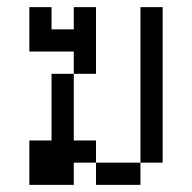

<svg xmlns="http://www.w3.org/2000/svg" viewBox="-20 -520 540 540"><path d="M187.5 -62.5H250V0H375V-62.5H250V-125H187.5V-312.5H125V-125H62.5Q62.5 -125 62.5 0H187.5ZM375 -62.5H437.5V-500H375ZM187.5 -312.5H250V-500H187.5V-437.5H125V-500H62.5Q62.5 -500 62.5 -375H187.5Z"/></svg>

Font: UnifontExMono
Style: Regular
Weight: 500
Version: Version 15.0.06